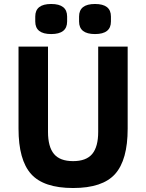

<svg xmlns="http://www.w3.org/2000/svg" viewBox="-20 -932 734 964"><path d="M157 -824V-849Q157 -912 237 -912Q317 -912 317 -849V-824Q317 -761 237 -761Q157 -761 157 -824ZM377 -824V-849Q377 -912 457 -912Q537 -912 537 -849V-824Q537 -761 457 -761Q377 -761 377 -824ZM73 -698H221V-270Q221 -195 251 -159Q281 -123 347 -123Q413 -123 443 -159Q473 -195 473 -270V-698H621V-286Q621 -129 558 -58.5Q495 12 347 12Q199 12 136 -58.5Q73 -129 73 -286Z"/></svg>

Font: Aneliza
Style: Bold
Weight: 700
Designer: Mike Abbink, Paul van der Laan, Pieter van Rosmalen
Foundry: Bold Monday
Version: Version 3.0